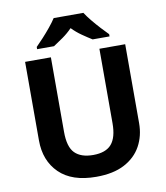

<svg xmlns="http://www.w3.org/2000/svg" viewBox="-99 -1016 955 1107"><g transform="rotate(-10 378.0 -462.0)"><path d="M671 -252Q671 -178 638.5 -118.5Q606 -59 540.5 -24.5Q475 10 375 10Q233 10 159 -62.5Q85 -135 85 -254V-714H236V-277Q236 -189 272 -153Q308 -117 379 -117Q453 -117 486.5 -156Q520 -195 520 -278V-714H671ZM465 -934Q479 -912 501.5 -884.5Q524 -857 548 -831Q572 -805 590 -787V-774H491Q465 -790 434 -811.5Q403 -833 377 -860Q351 -833 321 -812Q291 -791 265 -774H166V-787Q185 -806 208.5 -831.5Q232 -857 254.5 -884.5Q277 -912 291 -934Z"/></g></svg>

Font: Noto Sans Kayah Li
Style: Bold
Weight: 700
Designer: Monotype Design Team, Sérgio Martins
Foundry: Monotype Imaging Inc.
Version: Version 2.002; ttfautohint (v1.8.4.7-5d5b)